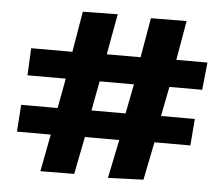

<svg xmlns="http://www.w3.org/2000/svg" viewBox="-47 -680 844 724"><g transform="rotate(5 375.0 -318.0)"><path d="M387 -9 417 -155H287L259 -13L131 -12L158 -153H30L37 -255H175L196 -368H51L56 -471H212L238 -625L370 -627L342 -473H470L496 -623L631 -624L605 -475H723L712 -371H588L566 -259H694L686 -158H550L521 -14ZM303 -257H432L454 -369H324Z"/></g></svg>

Font: Inconsolata ExtraExpanded Black
Style: Regular
Weight: 900
Width: 8
Monospace: yes
Designer: Raph Levien, Cyreal, Brenton Simpson
Foundry: Raph Levien, Cyreal, Google
Version: Version 3.001; ttfautohint (v1.8.2.53-6de2)